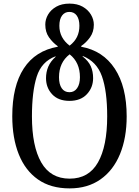

<svg xmlns="http://www.w3.org/2000/svg" viewBox="-20 -792 771 1064"><path d="M366 252Q261 252 190.5 202.5Q120 153 84 63Q48 -27 48 -148Q48 -315 112 -413Q176 -511 300 -533V-536Q272 -556 251.5 -585Q231 -614 231 -656Q231 -685 246.5 -711.5Q262 -738 292 -755Q322 -772 365 -772Q408 -772 438 -755Q468 -738 484 -711Q500 -684 500 -655Q500 -615 479 -585.5Q458 -556 430 -537V-533Q551 -511 616.5 -411Q682 -311 682 -147Q682 -28 645 62Q608 152 537 202Q466 252 366 252ZM366 -539Q394 -561 407 -588Q420 -615 420 -649Q420 -685 405.5 -705.5Q391 -726 364 -726Q339 -726 324 -706Q309 -686 309 -649Q309 -582 366 -539ZM365 -281Q392 -281 407.5 -303.5Q423 -326 423 -364Q423 -446 366 -491Q307 -446 307 -364Q307 -325 322 -303Q337 -281 365 -281ZM366 198Q472 198 523 108Q574 18 574 -147Q574 -287 545 -369Q516 -451 438 -482V-479Q470 -454 483 -425Q496 -396 496 -359Q496 -307 461.5 -270Q427 -233 365 -233Q303 -233 269 -269.5Q235 -306 235 -359Q235 -393 247.5 -422.5Q260 -452 288 -477V-480Q210 -451 183.5 -367.5Q157 -284 157 -147Q157 18 208.5 108Q260 198 366 198Z"/></svg>

Font: Noto Serif Georgian SemiCondensed Medium
Style: Regular
Weight: 500
Width: 4
Designer: Monotype Design Team, Akaki Razmadze
Foundry: Google LLC
Version: Version 2.003; ttfautohint (v1.8.4.7-5d5b)